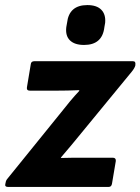

<svg xmlns="http://www.w3.org/2000/svg" viewBox="-34 -736 553 756"><path d="M-3 0Q-16 0 -13 -12L-12 -16Q-11 -25 -5 -32L207 -294Q224 -316 242.5 -338Q261 -360 278 -378V-381Q254 -380 231.5 -379.5Q209 -379 185 -379H84Q70 -379 72 -392L87 -482Q88 -495 101 -495H489Q501 -495 499 -482V-479Q497 -469 485 -454L287 -213Q249 -166 206 -116V-114Q235 -115 257 -115Q279 -115 306 -115H410Q423 -115 422 -102L407 -13Q405 0 394 0ZM297 -559Q260 -559 241.5 -577Q223 -595 227 -629L230 -646Q238 -716 310 -716Q347 -716 365 -697.5Q383 -679 380 -646L377 -629Q369 -559 297 -559Z"/></svg>

Font: Sofia Sans ExtraBold
Style: Italic
Weight: 800
Italic angle: -9°
Designer: Botio Nikoltchev, Ani Petrova
Foundry: lettersoup
Version: Version 4.100; ttfautohint (v1.8.4.7-5d5b)